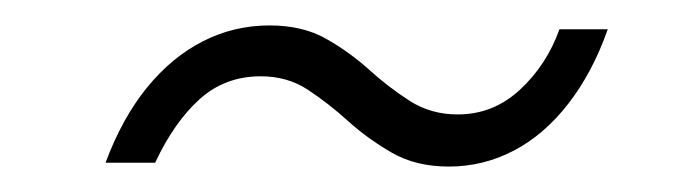

<svg xmlns="http://www.w3.org/2000/svg" viewBox="-20 -398 540 151"><path d="M333 -267Q307 -267 288 -278Q269 -289 253.5 -303Q238 -317 222 -327.5Q206 -338 185 -338Q157 -338 137 -320Q117 -302 102 -270H63Q76 -305 95.5 -329Q115 -353 139.5 -365.5Q164 -378 192 -378Q218 -378 236.5 -367.5Q255 -357 270.5 -343Q286 -329 302.5 -318.5Q319 -308 340 -308Q368 -308 389 -327.5Q410 -347 420 -375H458Q446 -341 427 -316.5Q408 -292 384 -279.5Q360 -267 333 -267Z"/></svg>

Font: DM Sans 9pt ExtraLight
Style: Italic
Weight: 250
Italic angle: -10°
Version: Version 4.004;gftools[0.9.30]